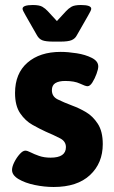

<svg xmlns="http://www.w3.org/2000/svg" viewBox="-20 -738 453 766"><path d="M193 -572Q162 -572 148.5 -577.5Q135 -583 127 -598L83 -675Q77 -686 73.5 -692.5Q70 -699 70 -703Q70 -718 111 -718Q137 -718 149 -711Q161 -704 171 -693L207 -654L243 -693Q253 -704 265 -711Q277 -718 303 -718Q344 -718 344 -703Q344 -699 340.5 -692.5Q337 -686 331 -675L287 -598Q280 -584 266 -578Q252 -572 221 -572ZM194 8Q157 8 118.5 0Q80 -8 54 -23.5Q28 -39 28 -60Q28 -73 37 -91Q46 -109 58.5 -123Q71 -137 81 -137Q89 -137 102.5 -130Q116 -123 136 -116Q156 -109 182 -109Q243 -109 243 -151Q243 -174 220 -186Q197 -198 162 -213Q138 -224 109.5 -240Q81 -256 60.5 -286Q40 -316 40 -367Q40 -445 89.5 -488Q139 -531 222 -531Q251 -531 286 -525.5Q321 -520 346.5 -507Q372 -494 372 -473Q372 -462 365 -443Q358 -424 348.5 -409Q339 -394 329 -394Q321 -394 299 -404.5Q277 -415 240 -415Q215 -415 201 -406.5Q187 -398 187 -378Q187 -353 210 -341.5Q233 -330 270 -316Q295 -307 322.5 -291Q350 -275 370 -244.5Q390 -214 390 -163Q390 -87 339 -39.5Q288 8 194 8Z"/></svg>

Font: Asap
Style: Bold
Weight: 700
Designer: Pablo Cosgaya
Foundry: Omnibus-Type
Version: Version 3.001; ttfautohint (v1.8.3)